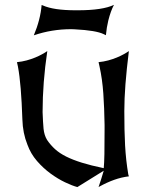

<svg xmlns="http://www.w3.org/2000/svg" viewBox="-20 -759 616 779"><path d="M48.8 -506.8Q69.3 -508.8 88.1 -513.9Q106.9 -519 122.8 -525.6Q138.7 -532.2 151.1 -539.1Q163.6 -545.9 171.9 -551.8Q152.8 -423.3 152.8 -304.2Q153.8 -283.2 154.5 -266.6Q155.3 -250 156.7 -236.6Q158.2 -223.1 161.6 -212.2Q165 -201.2 170.9 -191.4Q185.1 -170.4 203.4 -153.8Q221.7 -137.2 248.5 -123.8Q275.4 -110.4 312.3 -98.9Q349.1 -87.4 400.9 -76.7Q402.8 -94.7 403.6 -134Q404.3 -173.3 404.3 -234.9V-252Q403.3 -320.3 399.2 -379.6Q395 -439 383.8 -489.3L379.9 -506.8Q400.4 -508.8 419.2 -513.9Q438 -519 453.9 -525.6Q469.7 -532.2 482.2 -539.1Q494.6 -545.9 502.9 -551.8Q493.7 -478 489 -417.7Q484.4 -357.4 484.4 -308.6Q484.4 -268.6 485.1 -234.4Q485.8 -200.2 487.5 -169.2Q489.3 -138.2 492.4 -109.4Q495.6 -80.6 500.5 -51.3L502.9 -43.5Q473.1 -40 443.6 -29.5Q414.1 -19 383.3 -2L379.9 0Q384.8 -14.2 390.1 -31Q395.5 -47.9 400.9 -66.4L293.9 0Q273.4 -5.4 244.1 -19.3Q214.8 -33.2 185.1 -54.9Q155.3 -76.7 129.9 -106Q104.5 -135.3 91.3 -171.9Q72.3 -218.8 70.8 -274.4Q68.4 -345.7 64 -399.2Q59.6 -452.6 52.7 -489.3ZM442.4 -739.3Q429.2 -714.8 419.4 -675.8Q412.6 -647.9 409.7 -616.2L401.4 -620.1Q370.6 -635.7 282.2 -640.1L268.6 -640.6Q189.9 -640.6 117.2 -615.7Q144 -679.2 148.9 -738.8L154.3 -736.8Q197.8 -717.3 286.6 -717.3H295.9Q396.5 -717.3 442.4 -739.3Z"/></svg>

Font: MedievalSharp
Style: Regular
Weight: 500
Version: Version 1.0